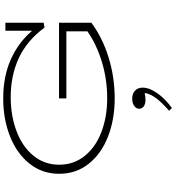

<svg xmlns="http://www.w3.org/2000/svg" viewBox="34 -774 1119 1228"><g transform="rotate(-90 594.0 -160.5)"><path d="M154 -342Q154 -249 210 -179Q266 -109 363 -72Q460 -35 578 -35Q700 -35 810.5 -68.5Q921 -102 1007 -161V-296H578V-343H1062V-136Q968 -66 842 -26.5Q716 13 577 13Q444 13 334.5 -29.5Q225 -72 160.5 -152.5Q96 -233 96 -342Q96 -451 161.5 -532.5Q227 -614 337 -657Q447 -700 578 -700Q718 -700 827 -651.5Q936 -603 1011 -515V-686H1062V-441L1031 -436Q947 -549 835.5 -600.5Q724 -652 586 -652Q467 -652 368 -614.5Q269 -577 211.5 -506.5Q154 -436 154 -342ZM517 379 499 361Q552 315 579.5 278Q607 241 613 205Q590 210 568 210Q543 210 527.5 199Q512 188 512 170Q512 151 530 138Q548 125 577 125Q608 125 627.5 143Q647 161 647 192Q647 234 612.5 284Q578 334 517 379Z"/></g></svg>

Font: BioRhyme Expanded Light
Style: Regular
Weight: 300
Width: 7
Designer: Aoife Mooney
Foundry: Aoife Mooney Type
Version: Version 1.001